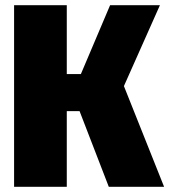

<svg xmlns="http://www.w3.org/2000/svg" viewBox="-20 -716 649 736"><path d="M593 -696 455 -386 609 0H397L285 -290H236V0H34V-696H236V-432H290L402 -696Z"/></svg>

Font: Fira Sans Condensed Black
Style: Regular
Weight: 900
Width: 3
Designer: Carrois Corporate & Edenspiekermann AG
Foundry: Carrois Corporate GbR & Edenspiekermann AG
Version: Version 4.203